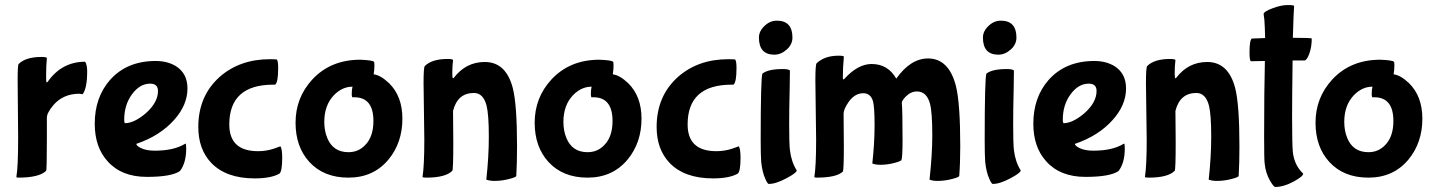

<svg xmlns="http://www.w3.org/2000/svg" viewBox="-20 -679 5695 762"><path d="M308 -305Q305 -306 295 -307Q231 -307 192 -262Q166 -231 166 -212V-124Q166 -4 163 -1Q135 26 53 26Q45 26 45 23Q52 -16 52 -135L50 -362Q50 -421 54 -425Q82 -453 145 -453Q166 -453 166 -448Q163 -421 163 -375Q163 -352 165 -352Q167 -352 169 -354Q225 -434 318 -434Q326 -421 326 -396Q326 -329 308 -305Z M576 -347Q535 -347 504 -305Q473 -263 473 -204Q473 -190 477 -190Q513 -191 558 -229Q607 -272 607 -318Q607 -347 576 -347ZM407 -39Q356 -95 356 -188Q356 -292 416 -361Q483 -437 598 -437Q645 -437 679 -416Q724 -387 724 -328Q724 -262 671 -203Q615 -140 521 -108Q521 -101 538 -92Q560 -81 594 -81Q670 -81 714 -108Q715 -109 716 -109Q719 -109 719 -90Q719 -32 694 0Q660 23 563 23Q462 23 407 -39Z M818 -33Q767 -87 767 -175Q767 -298 852 -374Q932 -444 1051 -444Q1074 -444 1078 -443Q1084 -439 1084 -409Q1084 -352 1072 -343H1065Q890 -343 890 -185Q890 -79 1004 -79Q1037 -79 1067 -89Q1097 -99 1092 -99Q1100 -91 1100 -53Q1100 1 1089 10Q1056 29 991 29Q877 29 818 -33Z M1208 -36Q1153 -96 1153 -192Q1153 -291 1219 -363Q1292 -442 1410 -442Q1458 -440 1464 -434Q1466 -432 1466 -420Q1466 -402 1463 -384Q1490 -381 1524 -349Q1577 -297 1577 -208Q1577 -113 1522 -46Q1462 26 1363 26Q1265 26 1208 -36ZM1386 -293H1378Q1376 -297 1376 -306Q1376 -323 1379 -335Q1338 -335 1305 -301Q1267 -261 1267 -195Q1267 -160 1279 -131Q1302 -75 1363 -75Q1403 -75 1430 -104Q1462 -137 1462 -199Q1462 -293 1386 -293Z M1661 -350Q1661 -412 1666 -417Q1694 -445 1757 -445Q1778 -445 1778 -440Q1775 -416 1775 -388Q1775 -368 1778 -368Q1779 -368 1781 -370Q1829 -433 1904 -433Q1988 -433 2015 -330Q2032 -264 2032 -98Q2032 -32 2029 19Q2029 24 2002 31Q1972 39 1943 39Q1924 39 1910 34Q1920 -56 1920 -137Q1920 -225 1911 -260Q1898 -310 1861 -310Q1796 -310 1778 -239L1779 -112Q1779 -5 1775 -1Q1748 26 1672 26Q1657 26 1657 23Q1664 -22 1664 -125Z M2157 -36Q2102 -96 2102 -192Q2102 -291 2168 -363Q2241 -442 2359 -442Q2407 -440 2413 -434Q2415 -432 2415 -420Q2415 -402 2412 -384Q2439 -381 2473 -349Q2526 -297 2526 -208Q2526 -113 2471 -46Q2411 26 2312 26Q2214 26 2157 -36ZM2335 -293H2327Q2325 -297 2325 -306Q2325 -323 2328 -335Q2287 -335 2254 -301Q2216 -261 2216 -195Q2216 -160 2228 -131Q2251 -75 2312 -75Q2352 -75 2379 -104Q2411 -137 2411 -199Q2411 -293 2335 -293Z M2637 -33Q2586 -87 2586 -175Q2586 -298 2671 -374Q2751 -444 2870 -444Q2893 -444 2897 -443Q2903 -439 2903 -409Q2903 -352 2891 -343H2884Q2709 -343 2709 -185Q2709 -79 2823 -79Q2856 -79 2886 -89Q2916 -99 2911 -99Q2919 -91 2919 -53Q2919 1 2908 10Q2875 29 2810 29Q2696 29 2637 -33Z M3103 -483Q3080 -462 3053 -462Q2992 -462 2992 -530Q2992 -555 3014 -576Q3036 -597 3063 -597Q3125 -597 3125 -530Q3125 -503 3103 -483ZM3115 -399 3114 -325Q3112 -243 3112 -186Q3112 -109 3115 -83Q3121 -35 3142 -3Q3142 7 3102 28Q3060 51 3031 51Q3026 51 3017 30Q3005 3 3001 -37Q2999 -63 2999 -124Q2999 -373 3006 -387Q3029 -405 3087 -405Q3110 -405 3115 -399Z M3562 -124Q3562 -58 3558 -45Q3558 -40 3532 -33Q3503 -25 3474 -25Q3455 -25 3442 -30Q3451 -111 3451 -182Q3451 -252 3445 -276Q3436 -309 3406 -309Q3372 -309 3347 -273Q3328 -245 3328 -228L3329 -101Q3329 -3 3325 2Q3300 26 3220 26Q3212 26 3212 23Q3219 -20 3219 -124L3216 -359Q3216 -423 3221 -428Q3253 -458 3308 -458Q3329 -458 3329 -454Q3325 -410 3325 -369Q3325 -364 3327 -364Q3329 -364 3331 -366Q3385 -425 3439 -425Q3504 -425 3537 -367Q3594 -447 3663 -447Q3746 -447 3774 -337Q3791 -268 3791 -98Q3791 -32 3787 19Q3787 24 3760 31Q3730 39 3701 39Q3682 39 3669 34Q3680 -65 3680 -142Q3680 -233 3671 -267Q3658 -316 3619 -316Q3595 -316 3575 -296Q3559 -279 3559 -272Q3562 -240 3562 -124Z M3992 -483Q3969 -462 3942 -462Q3881 -462 3881 -530Q3881 -555 3903 -576Q3925 -597 3952 -597Q4014 -597 4014 -530Q4014 -503 3992 -483ZM4004 -399 4003 -325Q4001 -243 4001 -186Q4001 -109 4004 -83Q4010 -35 4031 -3Q4031 7 3991 28Q3949 51 3920 51Q3915 51 3906 30Q3894 3 3890 -37Q3888 -63 3888 -124Q3888 -373 3895 -387Q3918 -405 3976 -405Q3999 -405 4004 -399Z M4301 -347Q4260 -347 4229 -305Q4198 -263 4198 -204Q4198 -190 4202 -190Q4238 -191 4283 -229Q4332 -272 4332 -318Q4332 -347 4301 -347ZM4132 -39Q4081 -95 4081 -188Q4081 -292 4141 -361Q4208 -437 4323 -437Q4370 -437 4404 -416Q4449 -387 4449 -328Q4449 -262 4396 -203Q4340 -140 4246 -108Q4246 -101 4263 -92Q4285 -81 4319 -81Q4395 -81 4439 -108Q4440 -109 4441 -109Q4444 -109 4444 -90Q4444 -32 4419 0Q4385 23 4288 23Q4187 23 4132 -39Z M4528 -350Q4528 -412 4533 -417Q4561 -445 4624 -445Q4645 -445 4645 -440Q4642 -416 4642 -388Q4642 -368 4645 -368Q4646 -368 4648 -370Q4696 -433 4771 -433Q4855 -433 4882 -330Q4899 -264 4899 -98Q4899 -32 4896 19Q4896 24 4869 31Q4839 39 4810 39Q4791 39 4777 34Q4787 -56 4787 -137Q4787 -225 4778 -260Q4765 -310 4728 -310Q4663 -310 4645 -239L4646 -112Q4646 -5 4642 -1Q4615 26 4539 26Q4524 26 4524 23Q4531 -22 4531 -125Z M5111 -529Q5186 -529 5186 -526Q5186 -492 5176 -465Q5166 -439 5157 -439H5110Q5108 -291 5108 -216Q5108 -107 5111 -75Q5117 -23 5152 10Q5152 21 5115 41Q5075 63 5041 63Q5035 63 5021 39Q5003 9 4999 -31Q4997 -47 4997 -138Q4997 -317 5000 -437Q4969 -437 4944 -436Q4939 -441 4939 -471Q4939 -519 4948 -526L5001 -528Q5000 -573 4998 -600L4995 -623Q4995 -633 5030 -646Q5064 -659 5091 -659Q5116 -659 5116 -655Q5114 -632 5111 -529Z M5256 -36Q5201 -96 5201 -192Q5201 -291 5267 -363Q5340 -442 5458 -442Q5506 -440 5512 -434Q5514 -432 5514 -420Q5514 -402 5511 -384Q5538 -381 5572 -349Q5625 -297 5625 -208Q5625 -113 5570 -46Q5510 26 5411 26Q5313 26 5256 -36ZM5434 -293H5426Q5424 -297 5424 -306Q5424 -323 5427 -335Q5386 -335 5353 -301Q5315 -261 5315 -195Q5315 -160 5327 -131Q5350 -75 5411 -75Q5451 -75 5478 -104Q5510 -137 5510 -199Q5510 -293 5434 -293Z"/></svg>

Font: Bubblegum Sans
Style: Regular
Weight: 400
Designer: Angel Koziupa and Alejandro Paul
Foundry: Angel Koziupa and Alejandro Paul
Version: Version 1.001